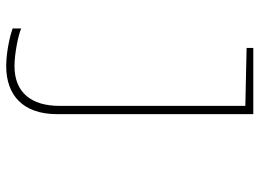

<svg xmlns="http://www.w3.org/2000/svg" viewBox="-126 -442 816 603"><g transform="rotate(90 281.5 -140.0)"><path d="M187 248C278 248 338 196 338 88V-528H130V-507L312 -503V81C312 168 271 222 187 222C148 222 89 210 69 201V228C85 234 139 248 187 248Z"/></g></svg>

Font: Noto Sans Mono SemiCondensed Thin
Style: Regular
Weight: 100
Width: 4
Designer: Monotype Design Team
Foundry: Monotype Imaging Inc.
Version: Version 2.014